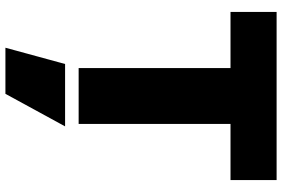

<svg xmlns="http://www.w3.org/2000/svg" viewBox="-186 -584 1040 708"><g transform="rotate(90 334.0 -230.0)"><path d="M326 270H156L216 50H446ZM231 0V-560H24V-730H644V-560H437V0Z"/></g></svg>

Font: M PLUS 2 Black
Style: Regular
Weight: 900
Designer: Coji Morishita
Foundry: UNDERFOREST DESIGN
Version: Version 1.001